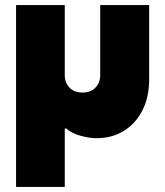

<svg xmlns="http://www.w3.org/2000/svg" viewBox="-20 -530 647 753"><path d="M43 203V-510H234V-234Q234 -206 252.5 -186.5Q271 -167 304 -167Q336 -167 354.5 -186.5Q373 -206 373 -234V-510H565V-220Q565 -148 538 -96Q511 -44 464.5 -16Q418 12 359 12Q331 12 296 2.5Q261 -7 240 -26H234V203Z"/></svg>

Font: MuseoModerno Black
Style: Regular
Weight: 900
Designer: Pablo Cosgaya, Héctor Gatti, Marcela Romero, and the Authors of The MuseoModerno Project.
Foundry: Omnibus-Type Team
Version: Version 1.001